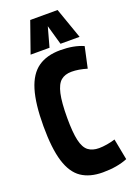

<svg xmlns="http://www.w3.org/2000/svg" viewBox="-173 -991 750 1068"><g transform="rotate(-20 201.5 -457.5)"><path d="M19 -344Q19 -477 43.5 -557.5Q68 -638 119.5 -674Q171 -710 251 -710Q331 -710 387 -685L360 -561Q310 -576 269 -576Q230 -576 206 -556Q182 -536 170.5 -485Q159 -434 159 -342Q159 -256 170 -208.5Q181 -161 205.5 -142.5Q230 -124 269 -124Q290 -124 317 -128.5Q344 -133 365 -140L389 -15Q328 10 243 10Q166 10 116.5 -23.5Q67 -57 43 -134.5Q19 -212 19 -344ZM88 -743 152 -925H314L378 -743H265L232 -859L200 -743Z"/></g></svg>

Font: Georama Condensed
Style: Bold
Weight: 700
Width: 3
Designer: Jean-Baptiste Levee
Foundry: Production Type
Version: Version 1.000